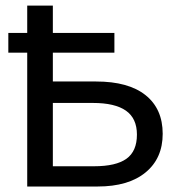

<svg xmlns="http://www.w3.org/2000/svg" viewBox="-20 -679 640 699"><path d="M172.4 -382.3H329.6Q447.8 -382.3 510 -332.5Q572.3 -282.7 572.3 -191.9Q572.3 -102.5 510 -51.3Q447.8 0 335.4 0H79.1V-487.3H10.3V-559.1H79.1V-658.7H172.4V-559.1H396.5V-487.3H172.4ZM478.5 -189Q478.5 -248 438.5 -276.1Q398.4 -304.2 318.4 -304.2H172.4V-73.7H322.3Q402.3 -73.7 440.4 -101.1Q478.5 -128.4 478.5 -189Z"/></svg>

Font: Cousine
Style: Regular
Weight: 400
Monospace: yes
Designer: Steve Matteson
Foundry: Ascender Corporation
Version: Version 1.20